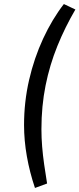

<svg xmlns="http://www.w3.org/2000/svg" viewBox="-20 -738 393 950"><path d="M153 192Q127 115 113 36Q99 -43 99 -119Q99 -234 124 -342.5Q149 -451 193.5 -547Q238 -643 296 -718L353 -691Q302 -604 264 -510.5Q226 -417 205.5 -315Q185 -213 185 -99Q185 -56 188.5 -13Q192 30 198.5 75.5Q205 121 213 170Z"/></svg>

Font: Nunito Sans 12pt
Style: Italic
Weight: 400
Italic angle: -9°
Designer: Vernon Adams
Foundry: Vernon Adams
Version: Version 3.101;gftools[0.9.27]